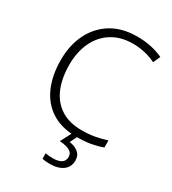

<svg xmlns="http://www.w3.org/2000/svg" viewBox="-227 -842 1076 1201"><g transform="rotate(30 311.5 -242.0)"><path d="M404 -672Q316 -672 253 -632.5Q190 -593 156.5 -522.5Q123 -452 123 -359Q123 -263 153 -191.5Q183 -120 243.5 -81Q304 -42 394 -42Q446 -42 489.5 -50Q533 -58 572 -71V-20Q535 -6 491 2Q447 10 388 10Q280 10 207.5 -36Q135 -82 98.5 -165Q62 -248 62 -359Q62 -465 102.5 -547.5Q143 -630 219.5 -677Q296 -724 405 -724Q509 -724 592 -685L569 -634Q492 -672 404 -672ZM456 142Q456 188 421.5 214Q387 240 326 240Q292 240 272 234V195Q292 200 327 200Q364 200 386 186.5Q408 173 408 143Q408 115 382.5 101.5Q357 88 311 85L355 0H396L367 59Q406 64 431 84.5Q456 105 456 142Z"/></g></svg>

Font: Noto Sans Tamil Light
Style: Regular
Weight: 300
Designer: Jelle Bosma - Monotype Design Team
Foundry: Monotype Imaging Inc.
Version: Version 2.004; ttfautohint (v1.8.4.7-5d5b)